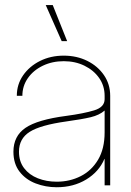

<svg xmlns="http://www.w3.org/2000/svg" viewBox="-20 -748 530 775"><path d="M209 7.8Q164.1 7.8 124 -7.6Q84 -22.9 59.1 -54.9Q34.2 -86.9 34.2 -135.7Q34.2 -198.7 82.8 -231.9Q131.3 -265.1 248 -280.3Q317.4 -289.6 359.9 -302.5Q402.3 -315.4 402.3 -347.7V-361.3Q402.3 -401.4 380.4 -432.9Q358.4 -464.4 321 -482.7Q283.7 -501 237.3 -501Q190.9 -501 152.8 -482.7Q114.7 -464.4 92.5 -432.6Q70.3 -400.9 70.3 -361.3H47.9Q47.9 -407.2 73.2 -443.8Q98.6 -480.5 141.6 -502Q184.6 -523.4 237.3 -523.4Q290 -523.4 332.5 -502.2Q375 -481 399.9 -444.3Q424.8 -407.7 424.8 -361.3V0H402.3V-106.4H401.4Q379.4 -54.7 327.9 -23.4Q276.4 7.8 209 7.8ZM209 -14.6Q261.7 -14.6 305.7 -36.9Q349.6 -59.1 376 -103.5Q402.3 -147.9 402.3 -213.9V-301.8Q380.9 -283.2 346.2 -274.9Q311.5 -266.6 248 -257.8Q143.1 -243.2 99.9 -215.8Q56.6 -188.5 56.6 -135.7Q56.6 -96.2 77.4 -69.1Q98.1 -42 132.8 -28.3Q167.5 -14.6 209 -14.6ZM229 -582 164.6 -727.5H192.9L251 -582Z"/></svg>

Font: Inter Display Thin
Style: Regular
Weight: 100
Designer: Rasmus Andersson
Foundry: rsms
Version: Version 4.000;git-a52131595